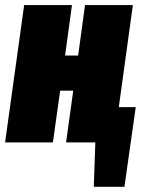

<svg xmlns="http://www.w3.org/2000/svg" viewBox="-32 -554 569 747"><path d="M430.2 -137.2H496.1L452.1 172.9H333L338.9 0H225.1L252.9 -201.2H202.1L173.8 0H-12.2L62 -534.2H248L221.2 -337.9H272L298.8 -534.2H484.9Z"/></svg>

Font: Fira Sans Compressed Heavy
Style: Italic
Weight: 900
Width: 3
Italic angle: -8°
Designer: Carrois Corporate & Edenspiekermann AG
Foundry: Carrois Corporate GbR & Edenspiekermann AG
Version: Version 4.203;PS 004.203;hotconv 1.0.88;makeotf.lib2.5.64775